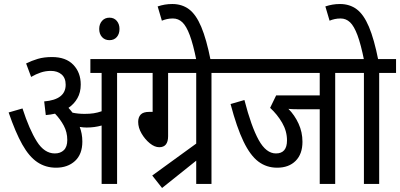

<svg xmlns="http://www.w3.org/2000/svg" viewBox="-20 -916 1992 956"><path d="M390 -211Q390 -148 353.5 -114.5Q317 -81 259 -81Q207 -81 166 -108.5Q125 -136 91 -196.5Q57 -257 23 -356L92 -376Q126 -271 163.5 -211.5Q201 -152 253 -152Q281 -152 298 -168.5Q315 -185 315 -219Q315 -258 297.5 -290.5Q280 -323 254 -350Q232 -345 208 -343L200 -411Q307 -420 307 -494Q307 -528 286.5 -545.5Q266 -563 233 -563Q207 -563 183 -555Q159 -547 135 -533L110 -600Q138 -614 168.5 -623Q199 -632 239 -632Q308 -632 345 -593.5Q382 -555 382 -495Q382 -456 365.5 -427Q349 -398 321 -379Q332 -367 341 -355Q369 -349 401 -349Q427 -349 446.5 -352Q466 -355 486 -362V-553H430V-622H647V-553H563V0H486V-291Q468 -286 449.5 -283.5Q431 -281 411 -281Q396 -281 377 -284Q383 -268 386.5 -250Q390 -232 390 -211Z M474 -772Q474 -796 488 -812Q502 -828 525 -828Q548 -828 561.5 -812Q575 -796 575 -772Q575 -747 561.5 -731.5Q548 -716 525 -716Q502 -716 488 -731.5Q474 -747 474 -772Z M787 20 738 -42 957 -201V-553H817V-238Q817 -183 773 -183Q750 -183 726 -202.5Q702 -222 685 -251Q668 -280 668 -309Q668 -332 680.5 -345.5Q693 -359 724 -359H740V-553H635V-622H1118V-553H1033V0H957V-116Z M958 -615Q942 -695 925 -740.5Q908 -786 888 -805Q868 -824 841 -824Q825 -824 811.5 -821Q798 -818 786 -813L765 -884Q783 -890 800.5 -893Q818 -896 838 -896Q886 -896 921 -870Q956 -844 982 -782.5Q1008 -721 1029 -615Z M1649 -553V0H1572V-372H1463Q1433 -372 1416 -374Q1447 -343 1466.5 -300.5Q1486 -258 1486 -210Q1486 -149 1452 -115Q1418 -81 1360 -81Q1307 -81 1266.5 -111.5Q1226 -142 1192.5 -211.5Q1159 -281 1128 -398L1197 -418Q1231 -286 1268 -219Q1305 -152 1354 -152Q1409 -152 1409 -217Q1409 -263 1385 -304.5Q1361 -346 1325 -379L1355 -441H1572V-553H1105V-622H1733V-553Z M1868 -553V0H1792V-553H1720V-622H1952V-553ZM1793 -615Q1777 -695 1760 -740.5Q1743 -786 1723 -805Q1703 -824 1676 -824Q1660 -824 1646.5 -821Q1633 -818 1621 -813L1600 -884Q1618 -890 1635.5 -893Q1653 -896 1673 -896Q1721 -896 1756 -870Q1791 -844 1817 -782.5Q1843 -721 1864 -615Z"/></svg>

Font: Noto Sans Devanagari Condensed
Style: Regular
Weight: 400
Width: 3
Designer: Jelle Bosma - Monotype Design Team
Foundry: Monotype Imaging Inc.
Version: Version 2.004; ttfautohint (v1.8.4.7-5d5b)